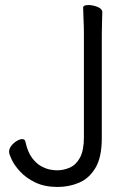

<svg xmlns="http://www.w3.org/2000/svg" viewBox="-20 -725 532 762"><path d="M313 -589Q313 -620 311.5 -649Q310 -678 310 -695Q310 -705 331 -705Q348 -705 367 -697.5Q386 -690 386 -677Q386 -665 385 -639.5Q384 -614 384 -588V-177Q384 -101 359 -59Q334 -17 294 0Q254 17 209 17Q157 17 120 -1Q83 -19 60 -44Q37 -69 26.5 -91.5Q16 -114 16 -122Q16 -135 25 -146.5Q34 -158 46.5 -165.5Q59 -173 68 -173Q79 -173 81 -162Q90 -121 107.5 -98Q125 -75 145 -64.5Q165 -54 181.5 -51.5Q198 -49 205 -49Q233 -49 257.5 -60Q282 -71 297.5 -99.5Q313 -128 313 -180Z"/></svg>

Font: Klee One SemiBold
Style: Regular
Weight: 600
Designer: Fontworks Inc.
Foundry: Fontworks Inc.
Version: Version 1.00;January 12, 2022;FontCreator 13.0.0.2683 64-bit